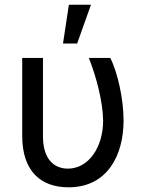

<svg xmlns="http://www.w3.org/2000/svg" viewBox="-20 -794 626 824"><path d="M75.3 -545.5V-210.9C75.3 -57.9 156.6 9.9 274.1 9.9C440.3 9.9 510.3 -126.8 510.3 -277C510.3 -372.9 483.3 -485.8 453.5 -545.5H361.2C393.5 -464.5 421.2 -358.3 422.6 -277C422.6 -161.9 360.4 -70.3 271.3 -70.3C216.3 -70.3 164.4 -105.8 164.4 -209.5V-545.5ZM250.4 -607.2H311.1L370.4 -773.8H275.6Z"/></svg>

Font: Margiela Sans Text
Style: Regular
Weight: 400
Designer: Stefan Endress, Andreas Faust
Version: Version 1.100;FEAKit 1.0